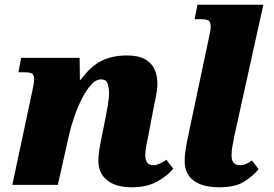

<svg xmlns="http://www.w3.org/2000/svg" viewBox="-20 -780 1157 810"><path d="M535 10Q468 10 431.5 -20Q395 -50 395 -101Q395 -120 398.5 -145Q402 -170 409 -202L425 -282Q429 -301 434.5 -333Q440 -365 440 -389Q440 -407 434.5 -426Q429 -445 406 -445Q384 -445 363 -421Q342 -397 324 -360.5Q306 -324 292.5 -284.5Q279 -245 272 -214L224 0H32L116 -395Q119 -407 121.5 -421.5Q124 -436 124 -446Q124 -459 118 -467Q112 -475 83 -475H58L69 -536H316L317 -443H320Q361 -499 406.5 -522.5Q452 -546 516 -546Q565 -546 593 -529.5Q621 -513 632.5 -486.5Q644 -460 644 -429Q644 -403 637.5 -371.5Q631 -340 626 -314L607 -215Q602 -188 597.5 -166.5Q593 -145 593 -125Q593 -83 627 -83Q650 -83 682 -106L711 -68Q687 -39 644 -14.5Q601 10 535 10Z M904 10Q834 10 796.5 -18.5Q759 -47 759 -102Q759 -121 762.5 -145.5Q766 -170 776 -217L861 -619Q864 -632 866.5 -645.5Q869 -659 869 -668Q869 -682 863 -690.5Q857 -699 828 -699H801L813 -760H1091L969 -208Q962 -174 959.5 -157.5Q957 -141 957 -123Q957 -83 993 -83Q1005 -83 1016 -87.5Q1027 -92 1043 -103L1071 -66Q1046 -36 1009 -13Q972 10 904 10Z"/></svg>

Font: Noto Serif Black
Style: Italic
Weight: 900
Italic angle: -12°
Designer: Monotype Design Team
Foundry: Monotype Imaging Inc.
Version: Version 2.013